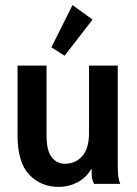

<svg xmlns="http://www.w3.org/2000/svg" viewBox="-20 -723 540 755"><path d="M212 12Q141 12 95 -36Q49 -84 49 -192V-465H163V-192Q163 -130 183.5 -104.5Q204 -79 235 -79Q277 -79 303.5 -109Q330 -139 330 -200V-465H443V-74Q443 -52 444.5 -34.5Q446 -17 453 0H350Q342 -15 341 -30Q340 -45 340 -60Q319 -24 284.5 -6Q250 12 212 12ZM234 -504 182 -537 265 -703 344 -646Z"/></svg>

Font: Ligconsolata
Style: Bold
Weight: 700
Monospace: yes
Designer: Raph Levien, Cyreal, Brenton Simpson
Foundry: Raph Levien, Cyreal, Google
Version: Version 3.001; ttfautohint (v1.8.2.53-6de2)